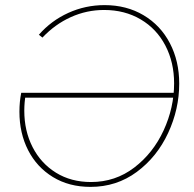

<svg xmlns="http://www.w3.org/2000/svg" viewBox="-20 -726 758 751"><path d="M669 -363 666 -344H73L68 -363ZM74 -363 81 -360Q75 -326 75 -293Q75 -214 107.5 -150.5Q140 -87 199 -50.5Q258 -14 336 -14Q431 -14 505 -70.5Q579 -127 620 -216Q661 -305 661 -400Q661 -482 627 -547.5Q593 -613 530.5 -650Q468 -687 387 -687Q319 -687 257 -659Q195 -631 146 -579L132 -590Q180 -645 247 -675.5Q314 -706 389 -706Q475 -706 541.5 -666.5Q608 -627 644.5 -557Q681 -487 681 -399Q681 -299 637.5 -205.5Q594 -112 515 -53.5Q436 5 334 5Q250 5 187 -33.5Q124 -72 90 -138.5Q56 -205 56 -289Q56 -328 63 -363Z"/></svg>

Font: Fixel Italic Variable Display Thin
Style: Italic
Weight: 100
Italic angle: -10°
Designer: AlfaBravo + MacPaw
Foundry: Kyrylo Tkachov, Marchela Mozhyna, Serhii Makarenko, Maria Weinstein, Zakhar Kryvoshyya
Version: Version 1.210;Glyphs 3.2 (3217)